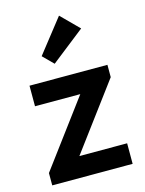

<svg xmlns="http://www.w3.org/2000/svg" viewBox="-115 -832 682 902"><g transform="rotate(-15 225.5 -381.0)"><path d="M25 -60 293 -420H422L154 -60ZM25 0V-60L125 -100H416V0ZM43 -380V-480H422V-420L322 -380ZM184 -549 134 -599 262 -762 347 -677Z"/></g></svg>

Font: Outfit Thin Medium
Style: Regular
Weight: 500
Version: Version 1.100;gftools[0.9.27]